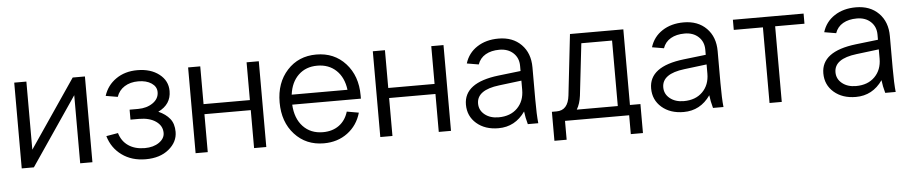

<svg xmlns="http://www.w3.org/2000/svg" viewBox="-39 -757 5287 1115"><g transform="rotate(-5 2604.5 -200.0)"><path d="M60.1 -500H130.9V-103L400.9 -500H472.2V0H400.9V-397L130.9 0H60.1Z M763.7 -227.1H713.9V-285.2H763.7Q814 -285.2 849.4 -309.6Q884.8 -334 884.8 -373Q884.8 -404.8 855 -424.8Q825.2 -444.8 777.8 -444.8Q731 -444.8 697.8 -423.8Q664.6 -402.8 651.9 -365.2L582.5 -377Q601.6 -437.5 653.6 -473.6Q705.6 -509.8 777.8 -509.8Q856 -509.8 905.3 -471.4Q954.6 -433.1 954.6 -373Q954.6 -294.9 878.9 -258.8Q921.9 -239.7 945.3 -210.4Q968.8 -181.2 968.8 -133.8Q968.8 -74.7 917.5 -32.5Q866.2 9.8 782.7 9.8Q701.2 9.8 643.8 -32Q586.4 -73.7 565.9 -144L634.8 -155.8Q648.9 -107.4 687.3 -81.3Q725.6 -55.2 782.7 -55.2Q833 -55.2 866 -78.1Q898.9 -101.1 898.9 -133.8Q898.9 -175.3 861.8 -201.2Q824.7 -227.1 763.7 -227.1Z M1073.7 -500H1144.5V-279.8H1414.6V-500H1485.8V0H1414.6V-221.2H1144.5V0H1073.7Z M1821.3 -509.8Q1925.8 -509.8 1991.7 -437.3Q2057.6 -364.7 2057.6 -251V-231.9H1657.2Q1661.6 -150.9 1705.8 -104Q1750 -57.1 1821.3 -57.1Q1877 -57.1 1915.3 -85Q1953.6 -112.8 1969.2 -164.1L2038.6 -151.9Q2017.6 -78.6 1959.5 -35.4Q1901.4 7.8 1821.3 7.8Q1717.3 7.8 1651.4 -64.5Q1585.4 -136.7 1585.4 -251Q1585.4 -365.2 1651.4 -437.5Q1717.3 -509.8 1821.3 -509.8ZM1821.3 -444.8Q1754.9 -444.8 1711.7 -403.6Q1668.5 -362.3 1659.2 -290H1984.4Q1975.1 -362.8 1931.6 -403.8Q1888.2 -444.8 1821.3 -444.8Z M2150.4 -500H2221.2V-279.8H2491.2V-500H2562.5V0H2491.2V-221.2H2221.2V0H2150.4Z M3071.3 0H3010.3Q2999 -40 2995.1 -75.2Q2936.5 8.8 2838.9 8.8Q2760.7 8.8 2711.4 -33.9Q2662.1 -76.7 2662.1 -144Q2662.1 -272 2865.2 -295.9L2995.1 -311V-340.8Q2995.1 -387.2 2964.1 -416Q2933.1 -444.8 2883.3 -444.8Q2835.4 -444.8 2802.5 -425.8Q2769.5 -406.7 2756.8 -370.1L2688 -381.8Q2706.5 -441.9 2758.5 -475.8Q2810.5 -509.8 2883.3 -509.8Q2966.3 -509.8 3016.1 -459.5Q3065.9 -409.2 3065.9 -326.2V-140.1Q3065.9 -49.8 3071.3 0ZM2845.2 -54.2Q2914.1 -54.2 2954.6 -95Q2995.1 -135.7 2995.1 -201.2V-254.9L2864.3 -238.8Q2732.9 -223.1 2732.9 -144Q2732.9 -105 2764.4 -79.6Q2795.9 -54.2 2845.2 -54.2Z M3299.8 -500H3610.8V-59.1H3671.9V109.9H3601.1V0H3227.1V109.9H3155.8V-59.1H3183.1Q3250 -59.1 3259.8 -145ZM3326.2 -138.2Q3320.3 -91.3 3300.8 -59.1H3540V-440.9H3360.8Z M4150.9 0H4089.8Q4078.6 -40 4074.7 -75.2Q4016.1 8.8 3918.5 8.8Q3840.3 8.8 3791 -33.9Q3741.7 -76.7 3741.7 -144Q3741.7 -272 3944.8 -295.9L4074.7 -311V-340.8Q4074.7 -387.2 4043.7 -416Q4012.7 -444.8 3962.9 -444.8Q3915 -444.8 3882.1 -425.8Q3849.1 -406.7 3836.4 -370.1L3767.6 -381.8Q3786.1 -441.9 3838.1 -475.8Q3890.1 -509.8 3962.9 -509.8Q4045.9 -509.8 4095.7 -459.5Q4145.5 -409.2 4145.5 -326.2V-140.1Q4145.5 -49.8 4150.9 0ZM3924.8 -54.2Q3993.7 -54.2 4034.2 -95Q4074.7 -135.7 4074.7 -201.2V-254.9L3943.8 -238.8Q3812.5 -223.1 3812.5 -144Q3812.5 -105 3844 -79.6Q3875.5 -54.2 3924.8 -54.2Z M4249.5 -440.9V-500H4661.6V-440.9H4490.7V0H4419.4V-440.9Z M5154.8 0H5093.8Q5082.5 -40 5078.6 -75.2Q5020 8.8 4922.4 8.8Q4844.2 8.8 4794.9 -33.9Q4745.6 -76.7 4745.6 -144Q4745.6 -272 4948.7 -295.9L5078.6 -311V-340.8Q5078.6 -387.2 5047.6 -416Q5016.6 -444.8 4966.8 -444.8Q4918.9 -444.8 4886 -425.8Q4853 -406.7 4840.3 -370.1L4771.5 -381.8Q4790 -441.9 4842 -475.8Q4894 -509.8 4966.8 -509.8Q5049.8 -509.8 5099.6 -459.5Q5149.4 -409.2 5149.4 -326.2V-140.1Q5149.4 -49.8 5154.8 0ZM4928.7 -54.2Q4997.6 -54.2 5038.1 -95Q5078.6 -135.7 5078.6 -201.2V-254.9L4947.8 -238.8Q4816.4 -223.1 4816.4 -144Q4816.4 -105 4847.9 -79.6Q4879.4 -54.2 4928.7 -54.2Z"/></g></svg>

Font: LT Superior
Style: Regular
Weight: 400
Designer: Daniel Lyons
Foundry: LyonsType
Version: Version 1.000